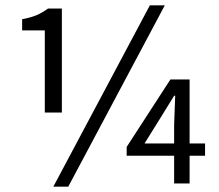

<svg xmlns="http://www.w3.org/2000/svg" viewBox="-20 -688 821 720"><path d="M148 -266V-574H63V-616Q96 -622 118 -631.5Q140 -641 160 -656H212V-266ZM180 12 542 -668H598L236 12ZM522 -150H633V-220L637 -329H633L583 -248ZM633 0V-104H455V-137L619 -390H691V-150H749V-104H691V0Z"/></svg>

Font: .
Style: 
Weight: 400
Designer: Paul D. Hunt, Dalton Maag
Foundry: Dalton Maag Ltd
Version: Version 1.200